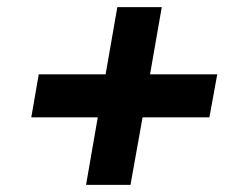

<svg xmlns="http://www.w3.org/2000/svg" viewBox="-20 -618 670 540"><path d="M435 -598H310L277 -409H89L68 -288H255L222 -98H347L381 -288H569L591 -409H402Z"/></svg>

Font: Geom SemiBold
Style: Bold Italic
Weight: 600
Italic angle: -10°
Version: Version 1.102